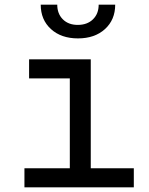

<svg xmlns="http://www.w3.org/2000/svg" viewBox="-20 -805 640 825"><path d="M85 0V-82H280V-468H105V-550H370V-82H555V0ZM315 -640Q243 -640 199 -680Q155 -720 155 -785H226Q226 -746 250 -722Q274 -698 314 -698Q355 -698 379.5 -722Q404 -746 404 -785H475Q475 -720 431 -680Q387 -640 315 -640Z"/></svg>

Font: JetBrainsMonoNL NFM
Style: Regular
Weight: 400
Monospace: yes
Designer: Philipp Nurullin, Konstantin Bulenkov
Foundry: JetBrains
Version: Version 2.304; ttfautohint (v1.8.4.7-5d5b);Nerd Fonts 3.3.0